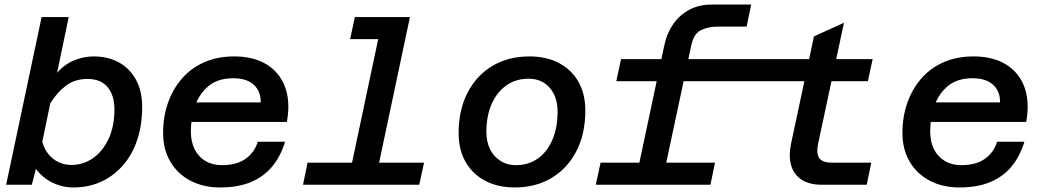

<svg xmlns="http://www.w3.org/2000/svg" viewBox="-20 -812 4590 844"><path d="M391 -564Q455 -564 503 -537.5Q551 -511 578 -461Q605 -411 605 -343Q605 -262 583 -196.5Q561 -131 520 -84.5Q479 -38 424 -13Q369 12 303 12Q252 12 208 -10.5Q164 -33 138 -70L120 0H7L163 -737H282L231 -492Q263 -529 305.5 -546.5Q348 -564 391 -564ZM295 -87Q346 -87 389 -117Q432 -147 457.5 -202Q483 -257 483 -331Q483 -393 453 -429Q423 -465 365 -465Q309 -465 270 -435.5Q231 -406 201 -358L166 -189Q178 -143 212.5 -115Q247 -87 295 -87Z M948 12Q874 12 817.5 -17.5Q761 -47 729 -101Q697 -155 697 -228Q697 -299 718.5 -360Q740 -421 780 -467Q820 -513 878 -538.5Q936 -564 1010 -564Q1095 -564 1152.5 -528.5Q1210 -493 1233.5 -428.5Q1257 -364 1241 -276H794L813 -362H1126Q1127 -410 1096 -439Q1065 -468 1005 -468Q938 -468 897 -434Q856 -400 837.5 -346.5Q819 -293 819 -234Q819 -189 835.5 -156Q852 -123 883 -104.5Q914 -86 955 -86Q1022 -86 1061 -115Q1100 -144 1113 -189H1233Q1215 -128 1178.5 -82.5Q1142 -37 1085 -12.5Q1028 12 948 12Z M1507 0 1663 -737H1782L1626 0ZM1312 0 1332 -97H1844L1823 0ZM1519 -640 1540 -737H1723L1702 -640Z M2243 12Q2168 12 2112.5 -17.5Q2057 -47 2026.5 -100.5Q1996 -154 1996 -227Q1996 -329 2035.5 -405Q2075 -481 2145 -522.5Q2215 -564 2307 -564Q2383 -564 2438 -534.5Q2493 -505 2523 -452Q2553 -399 2553 -326Q2553 -224 2514 -148Q2475 -72 2405 -30Q2335 12 2243 12ZM2247 -86Q2303 -86 2344 -115Q2385 -144 2408 -197Q2431 -250 2431 -320Q2431 -387 2396 -426.5Q2361 -466 2304 -466Q2248 -466 2206.5 -437Q2165 -408 2141.5 -355.5Q2118 -303 2118 -232Q2118 -189 2134 -156.5Q2150 -124 2179.5 -105Q2209 -86 2247 -86Z M2770 0 2900 -612Q2911 -665 2939 -705.5Q2967 -746 3010 -769Q3053 -792 3108 -792H3282L3262 -695H3135Q3093 -695 3061.5 -679.5Q3030 -664 3019 -614L2888 0ZM2689 -455 2710 -552H3445L3424 -455ZM2599 0 2620 -97H3123L3103 0ZM3591 0Q3538 0 3504 -22Q3470 -44 3458 -84.5Q3446 -125 3457 -179L3558 -652L3690 -712L3576 -179Q3571 -154 3574 -135Q3577 -116 3592.5 -106.5Q3608 -97 3639 -97H3810L3790 0ZM3392 -455 3413 -552H3816L3795 -455Z M4198 12Q4124 12 4067.5 -17.5Q4011 -47 3979 -101Q3947 -155 3947 -228Q3947 -299 3968.5 -360Q3990 -421 4030 -467Q4070 -513 4128 -538.5Q4186 -564 4260 -564Q4345 -564 4402.5 -528.5Q4460 -493 4483.5 -428.5Q4507 -364 4491 -276H4044L4063 -362H4376Q4377 -410 4346 -439Q4315 -468 4255 -468Q4188 -468 4147 -434Q4106 -400 4087.5 -346.5Q4069 -293 4069 -234Q4069 -189 4085.5 -156Q4102 -123 4133 -104.5Q4164 -86 4205 -86Q4272 -86 4311 -115Q4350 -144 4363 -189H4483Q4465 -128 4428.5 -82.5Q4392 -37 4335 -12.5Q4278 12 4198 12Z"/></svg>

Font: Azeret Mono Thin Medium
Style: Italic
Weight: 500
Italic angle: -12°
Version: Version 1.002